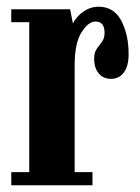

<svg xmlns="http://www.w3.org/2000/svg" viewBox="-20 -551 417 571"><path d="M13.5 0V-39H67V-485H13.5V-523.5H188.5L197 -480.5Q199.5 -488.5 210 -500.5Q220.5 -512.5 236.8 -521.8Q253 -531 273.5 -531Q319 -531 340.8 -489.2Q362.5 -447.5 362.5 -390Q362.5 -354 348.2 -335.2Q334 -316.5 310 -316.5Q287.5 -316.5 273.8 -332.5Q260 -348.5 260 -376.5Q260 -395 267.8 -405.8Q275.5 -416.5 283.2 -426.8Q291 -437 291 -453.5Q291 -487 264 -487Q243 -487 222.5 -455Q202 -423 202 -356.5V-39H255V0Z"/></svg>

Font: Imbue 10pt ExtraBold
Style: Regular
Weight: 800
Designer: Tyler Finck
Foundry: Etcetera Type Company
Version: Version 1.102; ttfautohint (v1.8.3)